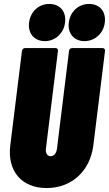

<svg xmlns="http://www.w3.org/2000/svg" viewBox="-20 -943 551 971"><path d="M207 -735C259 -735 303 -775 309 -829C316 -885 283 -923 230 -923C176 -923 134 -885 127 -829C120 -775 153 -735 207 -735ZM407 -735C460 -735 504 -775 510 -829C517 -885 484 -923 431 -923C377 -923 335 -885 328 -829C321 -775 354 -735 407 -735ZM216 8C342 8 436 -78 452 -208L511 -685C512 -694 507 -700 498 -700H345C336 -700 330 -694 329 -685L268 -190C265 -168 253 -153 236 -153C219 -153 210 -168 212 -190L273 -685C274 -694 269 -700 261 -700H107C99 -700 92 -694 91 -685L32 -208C16 -78 89 8 216 8Z"/></svg>

Font: Barlow Condensed Black
Style: Italic
Weight: 900
Width: 3
Italic angle: -7°
Designer: Jeremy Tribby
Foundry: Tribby Type
Version: Version 1.422;hotconv 1.0.109;makeotfexe 2.5.65596